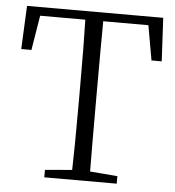

<svg xmlns="http://www.w3.org/2000/svg" viewBox="-52 -775 752 823"><g transform="rotate(5 324.0 -363.0)"><path d="M556.6 -688.5H362.3Q361.3 -591.8 361.3 -390.6V-335Q361.3 -139.6 362.3 -42L480.5 -32.2V0H168.9V-32.2L285.2 -42Q288.1 -137.7 288.1 -335V-390.6Q288.1 -590.8 285.2 -688.5H90.8L66.4 -539.1H22.5L31.2 -725.6H617.2L627 -539.1H583Z"/></g></svg>

Font: GenYoMin TW TTF Light
Style: Regular
Weight: 300
Version: Version 1.300